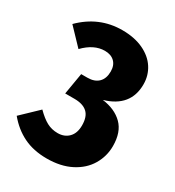

<svg xmlns="http://www.w3.org/2000/svg" viewBox="-184 -796 836 916"><g transform="rotate(30 234.0 -337.5)"><path d="M437 -519Q437 -396 306 -358Q376 -349 417 -308.5Q458 -268 458 -191Q458 -135 429.5 -87Q401 -39 345.5 -10.5Q290 18 213 18Q140 18 85 -9Q30 -36 -12 -87L79 -174Q111 -142 138 -127.5Q165 -113 198 -113Q235 -113 258 -136.5Q281 -160 281 -203Q281 -251 257 -273Q233 -295 186 -295H135L155 -413H189Q228 -413 249.5 -434Q271 -455 271 -494Q271 -528 251.5 -547Q232 -566 198 -566Q138 -566 84 -510L-1 -599Q93 -693 221 -693Q288 -693 337 -670Q386 -647 411.5 -607.5Q437 -568 437 -519Z"/></g></svg>

Font: Fira Sans Condensed ExtraBold
Style: Regular
Weight: 800
Width: 3
Designer: Carrois Corporate & Edenspiekermann AG
Foundry: Carrois Corporate GbR & Edenspiekermann AG
Version: Version 4.203